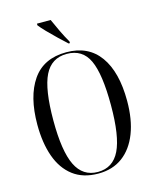

<svg xmlns="http://www.w3.org/2000/svg" viewBox="-135 -1022 912 1124"><g transform="rotate(-15 320.5 -460.5)"><path d="M320 10Q228 10 167.5 -36Q107 -82 77.5 -165Q48 -248 48 -359Q48 -529 115.5 -627Q183 -725 321 -725Q454 -725 523 -629Q592 -533 592 -358Q592 -245 560 -162.5Q528 -80 467.5 -35Q407 10 320 10ZM320 0Q411 0 452.5 -85Q494 -170 494 -358Q494 -547 455 -631Q416 -715 321 -715Q228 -715 186.5 -631Q145 -547 145 -358Q145 -172 187 -86Q229 0 320 0ZM348 -771Q325 -792 295 -820.5Q265 -849 238.5 -876.5Q212 -904 199 -921V-931H282Q297 -897 316 -857Q335 -817 356 -781V-771Z"/></g></svg>

Font: Noto Serif Display Condensed
Style: Regular
Weight: 400
Width: 3
Designer: Monotype Design Team
Foundry: Monotype Imaging Inc.
Version: Version 2.009